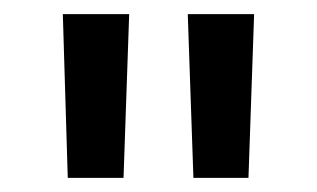

<svg xmlns="http://www.w3.org/2000/svg" viewBox="-20 -690 449 272"><path d="M69 -670 76 -438H155L163 -670ZM246 -670 254 -438H332L340 -670Z"/></svg>

Font: LT Wave Text Medium
Style: Regular
Weight: 500
Designer: Daniel Lyons
Version: Version 2.5 (Glyphs App)